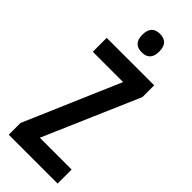

<svg xmlns="http://www.w3.org/2000/svg" viewBox="-296 -959 995 995"><g transform="rotate(45 201.5 -462.0)"><path d="M382 0H24V-86L250 -612H28V-714H376V-628L149 -103H382ZM209 -924Q271 -924 271 -856Q271 -789 209 -789Q147 -789 147 -856Q147 -924 209 -924Z"/></g></svg>

Font: Noto Sans Devanagari UI ExtraCondensed SemiBold
Style: Regular
Weight: 600
Width: 2
Designer: Jelle Bosma - Monotype Design Team
Foundry: Monotype Imaging Inc.
Version: Version 2.004; ttfautohint (v1.8.4.7-5d5b)